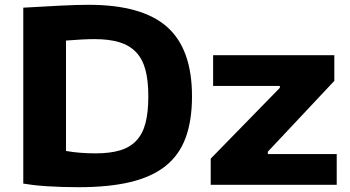

<svg xmlns="http://www.w3.org/2000/svg" viewBox="-20 -770 1460 800"><path d="M858 -109 1146 -404V-412H868V-540H1373V-433L1096 -138V-128H1383V0H858ZM308 10Q274 10 240 9Q206 8 175.5 6Q145 4 119.5 1Q94 -2 77 -5V-738Q161 -743 231 -746.5Q301 -750 349 -750Q572 -750 676 -658Q780 -566 780 -369Q780 -268 753.5 -196Q727 -124 670 -78.5Q613 -33 523.5 -11.5Q434 10 308 10ZM378 -131Q438 -131 480 -143.5Q522 -156 548.5 -184.5Q575 -213 586.5 -258Q598 -303 598 -369Q598 -434 586 -479Q574 -524 547 -552.5Q520 -581 477.5 -594Q435 -607 374 -607Q328 -607 255 -601V-141Q311 -131 378 -131Z"/></svg>

Font: Encode Sans Wide
Style: Bold
Weight: 700
Designer: Pablo Impallari, Andres Torresi
Foundry: Pablo Impallari, Andres Torresi
Version: Version 1.000; ttfautohint (v1.00) -l 8 -r 50 -G 200 -x 14 -